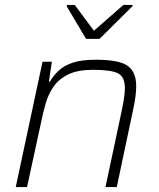

<svg xmlns="http://www.w3.org/2000/svg" viewBox="-20 -761 645 781"><path d="M44 0 153 -510H191L179 -429H183Q197 -453 218.5 -473.5Q240 -494 276 -506Q312 -518 370 -518Q465 -518 499.5 -493Q534 -468 534 -411Q534 -372 522 -317L455 0H409L475 -310Q481 -339 484.5 -362Q488 -385 488 -402Q488 -450 458.5 -463.5Q429 -477 359 -477Q296 -477 258 -458.5Q220 -440 198.5 -409.5Q177 -379 166 -341Q155 -303 147 -263L90 0ZM330 -603 251 -736 253 -741H284L362 -636L482 -741H520L519 -736L385 -603Z"/></svg>

Font: Saira ExtraLight
Style: Italic
Weight: 200
Italic angle: -12°
Designer: Hector Gatti with collaboration of the Omnibus-Type team
Foundry: Omnibus-Type
Version: Version 1.100; ttfautohint (v1.8.3)